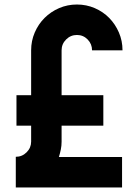

<svg xmlns="http://www.w3.org/2000/svg" viewBox="-20 -830 618 851"><path d="M53 -408H118V-607Q118 -649 134 -686Q150 -723 177.5 -750.5Q205 -778 242 -794Q279 -810 321 -810Q363 -810 400 -794Q437 -778 464 -750.5Q491 -723 507 -686Q523 -649 523 -607H388Q388 -635 368.5 -655Q349 -675 321 -675Q293 -675 273 -655Q253 -635 253 -607V-408H438V-273H253V-202Q253 -184 249.5 -167Q246 -150 241 -134H521V1H50V-135Q78 -135 98 -155Q118 -175 118 -202V-273H53Z"/></svg>

Font: Transit CAT
Style: Regular
Weight: 400
Designer: Peter Wiegel
Foundry: Peter Wiegel
Version: 1.000